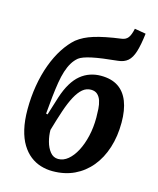

<svg xmlns="http://www.w3.org/2000/svg" viewBox="-118 -861 789 957"><g transform="rotate(15 277.0 -382.0)"><path d="M244 14Q213 14 183.5 5Q154 -4 129 -23.5Q104 -43 85 -74Q66 -105 55.5 -149.5Q45 -194 45 -252Q45 -315 55 -374.5Q65 -434 84 -485.5Q103 -537 129 -577Q155 -617 185 -643Q203 -657 223 -667Q243 -677 268.5 -685Q294 -693 328.5 -700Q363 -707 408 -713Q429 -716 440 -730.5Q451 -745 458 -778L516 -768Q509 -709 498 -673.5Q487 -638 468 -621.5Q449 -605 418 -602Q377 -598 344 -593.5Q311 -589 287.5 -584Q264 -579 247.5 -573Q231 -567 222 -560Q205 -546 193 -526Q181 -506 172.5 -479.5Q164 -453 158.5 -419.5Q153 -386 148.5 -345Q144 -304 140 -255L148 -253L178 -349Q192 -392 210.5 -422.5Q229 -453 251.5 -471.5Q274 -490 300.5 -499Q327 -508 356 -508Q410 -508 445 -485Q480 -462 497.5 -417.5Q515 -373 515 -309Q515 -238 496 -178.5Q477 -119 441.5 -76Q406 -33 356.5 -9.5Q307 14 244 14ZM326 -428Q302 -428 283 -412Q264 -396 247 -364.5Q230 -333 214.5 -287Q199 -241 182 -182Q182 -153 190 -123Q198 -93 214.5 -72.5Q231 -52 256 -52Q283 -52 306.5 -71.5Q330 -91 348 -125Q366 -159 376.5 -204Q387 -249 387 -300Q387 -322 385.5 -345Q384 -368 378 -386.5Q372 -405 359.5 -416.5Q347 -428 326 -428Z"/></g></svg>

Font: Literata 18pt SemiBold
Style: Italic
Weight: 600
Italic angle: -2°
Designer: Latin by Veronika Burian and Jose Scaglione. Greek by Irene Vlachou. Cyrillic by Vera Evstafieva
Foundry: TypeTogether
Version: Version 3.103;gftools[0.9.29]